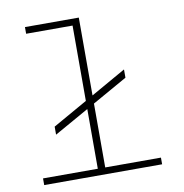

<svg xmlns="http://www.w3.org/2000/svg" viewBox="-83 -828 866 906"><g transform="rotate(-10 350.0 -375.0)"><path d="M56 0V-32H318.5V-318L152.5 -224.5V-263L318.5 -357V-718H96V-750H354V-377L521.5 -472V-432.5L354 -338V-32H621V0Z"/></g></svg>

Font: Trispace SemiExpanded Thin
Style: Regular
Weight: 100
Width: 6
Designer: Tyler Finck
Foundry: Etcetera Type Company
Version: Version 1.210; ttfautohint (v1.8.3)